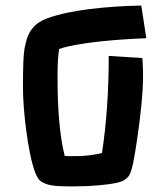

<svg xmlns="http://www.w3.org/2000/svg" viewBox="-20 -666 607 694"><path d="M74.2 -198.7Q63 -287.6 63 -351.6Q63 -462.4 68.8 -491.5Q74.7 -520.5 81.1 -536.1Q87.4 -551.8 97.7 -564Q116.7 -587.4 150.4 -599.6Q184.1 -611.8 222.7 -619.9Q261.2 -627.9 304.7 -633.3Q391.1 -644 490.7 -646L508.8 -527.8Q334.5 -521 229.5 -499Q208 -494.1 193.8 -488.8Q188 -455.6 188 -394.5Q188 -333.5 189.5 -299.8Q190.9 -266.1 193.8 -232.4Q200.2 -156.2 213.9 -102.5Q220.7 -101.6 228 -101.6Q235.4 -101.6 254.9 -101.6Q300.8 -101.6 348.6 -112.8Q373 -271.5 373 -463.9L494.6 -456.1Q497.1 -421.9 497.1 -396.2Q497.1 -370.6 495.4 -341.6Q493.7 -312.5 490.7 -282.5Q487.8 -252.4 483.9 -222.4Q480 -192.4 476.1 -165.3Q472.2 -138.2 468.3 -115.2L461.4 -77.1Q453.1 -37.1 442.6 -26.4Q432.1 -15.6 422.6 -11.5Q413.1 -7.3 398.4 -4.4Q383.8 -1.5 366.5 0.7Q349.1 2.9 330.1 4.4Q311 5.9 293.5 6.8Q264.2 7.8 239.3 7.8Q181.2 7.8 160.6 2.9Q140.1 -2 128.2 -10.3Q116.2 -18.6 106.7 -43.7Q97.2 -68.8 88.6 -110.6Q80.1 -152.3 74.2 -198.7Z"/></svg>

Font: Passero One
Style: Regular
Weight: 400
Designer: Viktoriya Grabowska
Foundry: Viktoriya Grabowska
Version: Version 1.003